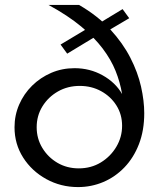

<svg xmlns="http://www.w3.org/2000/svg" viewBox="-20 -750 646 780"><path d="M566 -290Q566 -220 544.5 -164.5Q523 -109 485.5 -70Q448 -31 399.5 -10.5Q351 10 297 10Q227 10 168 -22.5Q109 -55 74 -110Q39 -165 39 -233Q39 -282 58 -325.5Q77 -369 110.5 -402Q144 -435 188 -454Q232 -473 283 -473Q345 -473 397 -444Q449 -415 476 -368Q468 -416 449.5 -462Q431 -508 397 -553Q363 -598 309.5 -642.5Q256 -687 177 -730H301Q377 -686 428 -630.5Q479 -575 509.5 -515.5Q540 -456 553 -398Q566 -340 566 -290ZM129 -233Q129 -187 152 -149Q175 -111 213.5 -88.5Q252 -66 300 -66Q350 -66 389.5 -90Q429 -114 452.5 -153.5Q476 -193 476 -239Q476 -285 453 -321.5Q430 -358 391 -379.5Q352 -401 304 -401Q255 -401 215.5 -378.5Q176 -356 152.5 -318Q129 -280 129 -233ZM505 -676 400 -614 372 -604 253 -532 226 -569 343 -639 369 -647 478 -713Z"/></svg>

Font: Raleway Thin Medium
Style: Regular
Weight: 500
Version: Version 4.026